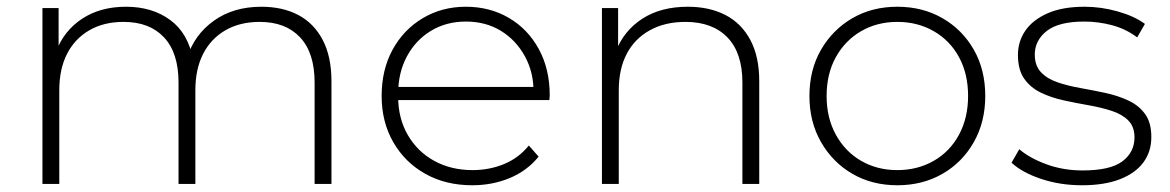

<svg xmlns="http://www.w3.org/2000/svg" viewBox="-20 -546 3472 570"><path d="M106 0V-522H154V-378L147 -394Q170 -455 224 -490.5Q278 -526 354 -526Q432 -526 485.5 -486.5Q539 -447 553 -369L536 -376Q557 -443 615 -484.5Q673 -526 756 -526Q819 -526 865.5 -501.5Q912 -477 938 -427.5Q964 -378 964 -305V0H914V-301Q914 -389 871 -435Q828 -481 751 -481Q692 -481 649 -456Q606 -431 583 -386Q560 -341 560 -278V0H510V-301Q510 -389 467 -435Q424 -481 347 -481Q288 -481 245 -456Q202 -431 179 -386Q156 -341 156 -278V0Z M1382 4Q1303 4 1242.5 -30Q1182 -64 1147.5 -124Q1113 -184 1113 -261Q1113 -339 1145.5 -398.5Q1178 -458 1235 -492Q1292 -526 1363 -526Q1434 -526 1490.5 -493Q1547 -460 1579.5 -400.5Q1612 -341 1612 -263Q1612 -260 1611.5 -256.5Q1611 -253 1611 -249H1150V-288H1584L1564 -269Q1565 -330 1538.5 -378.5Q1512 -427 1467 -454.5Q1422 -482 1363 -482Q1305 -482 1259.5 -454.5Q1214 -427 1188 -378.5Q1162 -330 1162 -268V-259Q1162 -195 1190.5 -145.5Q1219 -96 1269 -68.5Q1319 -41 1383 -41Q1433 -41 1476.5 -59Q1520 -77 1550 -114L1579 -81Q1545 -39 1493.5 -17.5Q1442 4 1382 4Z M1767 0V-522H1815V-377L1808 -393Q1832 -455 1887 -490.5Q1942 -526 2022 -526Q2086 -526 2133.5 -501.5Q2181 -477 2207.5 -427.5Q2234 -378 2234 -305V0H2184V-301Q2184 -389 2139.5 -435Q2095 -481 2015 -481Q1954 -481 1909 -456Q1864 -431 1840.5 -386Q1817 -341 1817 -278V0Z M2644 4Q2569 4 2510.5 -30Q2452 -64 2417.5 -124Q2383 -184 2383 -261Q2383 -339 2417.5 -398.5Q2452 -458 2510.5 -492Q2569 -526 2644 -526Q2719 -526 2778 -492Q2837 -458 2871 -398.5Q2905 -339 2905 -261Q2905 -184 2871 -124Q2837 -64 2778 -30Q2719 4 2644 4ZM2644 -41Q2704 -41 2752 -68.5Q2800 -96 2827 -146Q2854 -196 2854 -261Q2854 -327 2827 -376.5Q2800 -426 2752 -453.5Q2704 -481 2644 -481Q2584 -481 2536.5 -453.5Q2489 -426 2461.5 -376.5Q2434 -327 2434 -261Q2434 -196 2461.5 -146Q2489 -96 2536.5 -68.5Q2584 -41 2644 -41Z M3192 4Q3127 4 3070.5 -15Q3014 -34 2983 -63L3006 -103Q3036 -77 3086 -58.5Q3136 -40 3194 -40Q3276 -40 3312 -67Q3348 -94 3348 -138Q3348 -170 3329.5 -188.5Q3311 -207 3280 -217Q3249 -227 3212 -233.5Q3175 -240 3138 -248Q3101 -256 3070 -271Q3039 -286 3020.5 -312.5Q3002 -339 3002 -383Q3002 -423 3024 -455Q3046 -487 3090 -506.5Q3134 -526 3200 -526Q3249 -526 3298.5 -512Q3348 -498 3379 -475L3356 -435Q3323 -460 3282 -471Q3241 -482 3199 -482Q3123 -482 3087.5 -454Q3052 -426 3052 -384Q3052 -351 3070.5 -331.5Q3089 -312 3120 -301.5Q3151 -291 3188 -284.5Q3225 -278 3262 -270Q3299 -262 3330 -247.5Q3361 -233 3379.5 -207.5Q3398 -182 3398 -139Q3398 -96 3374.5 -64Q3351 -32 3305 -14Q3259 4 3192 4Z"/></svg>

Font: Montserrat Thin Light
Style: Regular
Weight: 300
Version: Version 9.000